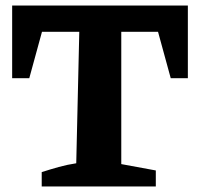

<svg xmlns="http://www.w3.org/2000/svg" viewBox="-20 -675 723 695"><path d="M660 -655V-392H598L552 -560H419V-81L544 -58V0H131V-52Q162 -62 192.5 -70.5Q223 -79 256 -84L267 -560H132L86 -392H24V-655Z"/></svg>

Font: Piazzolla
Style: Bold
Weight: 700
Designer: Juan Pablo del Peral
Foundry: Huerta Tipografica
Version: Version 1.330